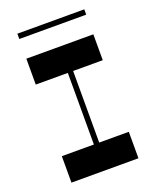

<svg xmlns="http://www.w3.org/2000/svg" viewBox="-154 -930 826 1019"><g transform="rotate(-20 259.0 -420.5)"><path d="M251.1 -606.8H281.1V-119.8H251.1ZM448.4 -149.4V0H70V-149.4ZM448.4 -700V-553.8H70V-700ZM70.6 -811V-841H448.6V-811Z"/></g></svg>

Font: Space Cowgirl
Style: Regular
Weight: 400
Designer: Valery Marier
Foundry: Valery Marier
Version: Version 1.000